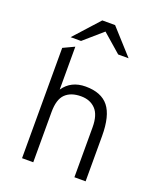

<svg xmlns="http://www.w3.org/2000/svg" viewBox="-165 -1024 945 1127"><g transform="rotate(20 308.0 -460.5)"><path d="M110 -689 180 -722V-454Q227 -523 318 -523Q416 -523 461.5 -466Q507 -409 507 -283V0H437V-312Q437 -389 403 -424.5Q369 -460 312 -460Q249 -460 214.5 -426.5Q180 -393 180 -314V0H110ZM316 -866 200 -765H135L276 -921H356L497 -765H432Z"/></g></svg>

Font: Overpass Mono Light
Style: Regular
Weight: 300
Monospace: yes
Designer: Delve Withrington, Dave Bailey
Foundry: Delve Fonts
Version: Version 1.000;DELV;Overpass